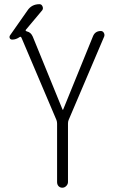

<svg xmlns="http://www.w3.org/2000/svg" viewBox="-20 -875 540 895"><path d="M37.1 -690.4Q28.3 -690.4 25.4 -697.3Q22.5 -704.1 27.3 -710.9L107.4 -825.2Q127 -855.5 164.1 -855.5Q173.8 -855.5 178.2 -845.2Q182.6 -835 176.8 -827.1L100.6 -736.3Q96.7 -731.4 105.5 -728.5Q124 -724.6 132.8 -704.1L271.5 -364.3Q271.5 -363.3 272.5 -363.3Q274.4 -363.3 274.4 -364.3L413.1 -705.1Q422.9 -730.5 450.2 -730.5Q459 -730.5 463.9 -722.2Q468.8 -713.9 465.8 -705.1L299.8 -315.4Q296.9 -308.6 296.9 -298.8V-26.4Q296.9 -16.6 289.1 -8.3Q281.2 0 270.5 0Q259.8 0 252.9 -7.3Q246.1 -14.6 246.1 -26.4V-298.8Q246.1 -307.6 243.2 -315.4L80.1 -699.2Q76.2 -706.1 71.3 -702.1Q54.7 -690.4 37.1 -690.4Z"/></svg>

Font: Rounded Mgen+ 1m light
Style: Regular
Weight: 200
Designer: [Source Han Sans]
Ryoko NISHIZUKA  (kana & ideographs); Paul D. Hunt (Latin, Greek & Cyrillic); Wenlong ZHANG  (bopomofo
Version: Version 1.059.20150602